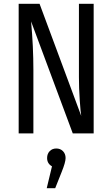

<svg xmlns="http://www.w3.org/2000/svg" viewBox="-20 -708 596 1019"><path d="M477.1 -688V0H366.2L145 -594.2Q157.2 -459 157.2 -337.9V0H79.1V-688H189.9L411.1 -92.8Q407.7 -110.8 403.3 -175.5Q398.9 -240.2 398.9 -298.8V-688ZM307.1 205.1 272.9 291H228L255.9 174.8Q230 160.2 230 130.9Q230 108.4 243.7 94.2Q257.3 80.1 278.8 80.1Q300.3 80.1 314.2 94.2Q328.1 108.4 328.1 130.9Q328.1 153.3 307.1 205.1Z"/></svg>

Font: Fira Sans Compressed Book
Style: Regular
Weight: 350
Width: 1
Designer: Carrois Corporate & Edenspiekermann AG
Foundry: Carrois Corporate GbR & Edenspiekermann AG
Version: Version 4.203;PS 004.203;hotconv 1.0.88;makeotf.lib2.5.64775